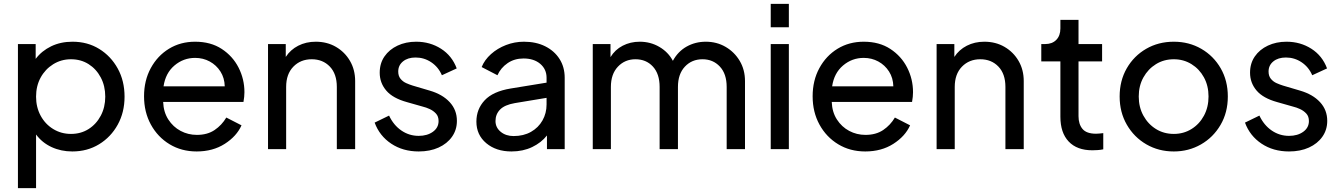

<svg xmlns="http://www.w3.org/2000/svg" viewBox="-20 -765 6879 985"><path d="M72 200H165V-75Q196 -33 244.5 -10.5Q293 12 351 12Q428 12 488.5 -25Q549 -62 584 -125.5Q619 -189 619 -269Q619 -350 584 -413.5Q549 -477 489 -514Q429 -551 352 -551Q291 -551 242.5 -527.5Q194 -504 163 -463V-539H72ZM344 -78Q294 -78 253 -103Q212 -128 188.5 -171.5Q165 -215 165 -269Q165 -324 188.5 -367Q212 -410 253 -435.5Q294 -461 344 -461Q395 -461 434.5 -436Q474 -411 497 -367.5Q520 -324 520 -269Q520 -215 497 -171.5Q474 -128 434.5 -103Q395 -78 344 -78Z M989 12Q1072 12 1133 -27Q1194 -66 1219 -122L1141 -162Q1118 -123 1081 -98Q1044 -73 990 -73Q945 -73 906.5 -93.5Q868 -114 843.5 -152Q819 -190 817 -242H1229Q1234 -269 1234 -292Q1234 -359 1204 -418Q1174 -477 1117.5 -514Q1061 -551 981 -551Q906 -551 847 -515Q788 -479 753.5 -415.5Q719 -352 719 -271Q719 -190 754 -126Q789 -62 850 -25Q911 12 989 12ZM981 -468Q1022 -468 1056 -449.5Q1090 -431 1111 -398Q1132 -365 1133 -322H819Q829 -390 875 -429Q921 -468 981 -468Z M1355 0H1448V-319Q1448 -385 1485 -423Q1522 -461 1579 -461Q1636 -461 1672 -423.5Q1708 -386 1708 -319V0H1802V-349Q1802 -407 1775.5 -452.5Q1749 -498 1703.5 -524.5Q1658 -551 1600 -551Q1550 -551 1510 -530.5Q1470 -510 1446 -473V-539H1355Z M2128 12Q2186 12 2230 -8Q2274 -28 2299 -63.5Q2324 -99 2324 -145Q2324 -201 2287 -241Q2250 -281 2185 -300L2097 -326Q2081 -331 2064 -338.5Q2047 -346 2035 -360.5Q2023 -375 2023 -398Q2023 -430 2047.5 -450Q2072 -470 2112 -470Q2156 -470 2192.5 -445.5Q2229 -421 2247 -379L2323 -414Q2299 -479 2242.5 -515Q2186 -551 2115 -551Q2062 -551 2019.5 -531Q1977 -511 1952.5 -475.5Q1928 -440 1928 -392Q1928 -340 1961.5 -300.5Q1995 -261 2068 -241L2149 -218Q2166 -214 2184.5 -205.5Q2203 -197 2216.5 -182.5Q2230 -168 2230 -144Q2230 -110 2201 -89Q2172 -68 2128 -68Q2079 -68 2039 -95.5Q1999 -123 1976 -172L1902 -136Q1927 -68 1987 -28Q2047 12 2128 12Z M2604 12Q2663 12 2710 -10.5Q2757 -33 2786 -70V0H2877V-366Q2877 -421 2850.5 -462.5Q2824 -504 2777 -527.5Q2730 -551 2668 -551Q2620 -551 2576 -534Q2532 -517 2499 -487.5Q2466 -458 2451 -421L2532 -379Q2549 -417 2584 -441Q2619 -465 2666 -465Q2719 -465 2751.5 -437.5Q2784 -410 2784 -366V-341L2600 -311Q2509 -296 2466.5 -250.5Q2424 -205 2424 -141Q2424 -73 2474.5 -30.5Q2525 12 2604 12ZM2522 -144Q2522 -179 2545.5 -203Q2569 -227 2621 -236L2784 -263V-229Q2784 -184 2763 -147Q2742 -110 2704 -88.5Q2666 -67 2615 -67Q2575 -67 2548.5 -89Q2522 -111 2522 -144Z M3021 0H3114V-319Q3114 -385 3150 -423Q3186 -461 3240 -461Q3295 -461 3329.5 -423.5Q3364 -386 3364 -319V0H3458V-319Q3458 -385 3493.5 -423Q3529 -461 3584 -461Q3638 -461 3673 -423.5Q3708 -386 3708 -319V0H3802V-349Q3802 -407 3775 -452.5Q3748 -498 3702.5 -524.5Q3657 -551 3601 -551Q3547 -551 3502.5 -526Q3458 -501 3432 -453Q3408 -498 3362.5 -524.5Q3317 -551 3262 -551Q3214 -551 3174.5 -530.5Q3135 -510 3112 -472V-539H3021Z M3934 -625H4027V-745H3934ZM3934 0H4027V-539H3934Z M4419 12Q4502 12 4563 -27Q4624 -66 4649 -122L4571 -162Q4548 -123 4511 -98Q4474 -73 4420 -73Q4375 -73 4336.5 -93.5Q4298 -114 4273.5 -152Q4249 -190 4247 -242H4659Q4664 -269 4664 -292Q4664 -359 4634 -418Q4604 -477 4547.5 -514Q4491 -551 4411 -551Q4336 -551 4277 -515Q4218 -479 4183.5 -415.5Q4149 -352 4149 -271Q4149 -190 4184 -126Q4219 -62 4280 -25Q4341 12 4419 12ZM4411 -468Q4452 -468 4486 -449.5Q4520 -431 4541 -398Q4562 -365 4563 -322H4249Q4259 -390 4305 -429Q4351 -468 4411 -468Z M4785 0H4878V-319Q4878 -385 4915 -423Q4952 -461 5009 -461Q5066 -461 5102 -423.5Q5138 -386 5138 -319V0H5232V-349Q5232 -407 5205.5 -452.5Q5179 -498 5133.5 -524.5Q5088 -551 5030 -551Q4980 -551 4940 -530.5Q4900 -510 4876 -473V-539H4785Z M5584 6Q5595 6 5611 5Q5627 4 5640 1V-82Q5631 -81 5621 -80Q5611 -79 5603 -79Q5554 -79 5533.5 -103.5Q5513 -128 5513 -169V-450H5634V-539H5513V-663H5420V-619Q5420 -582 5399 -560.5Q5378 -539 5342 -539H5322V-450H5420V-166Q5420 -84 5462.5 -39Q5505 6 5584 6Z M6002 12Q6078 12 6141 -24Q6204 -60 6241.5 -124Q6279 -188 6279 -270Q6279 -351 6242.5 -414.5Q6206 -478 6143 -514.5Q6080 -551 6002 -551Q5923 -551 5860 -514.5Q5797 -478 5760.5 -414.5Q5724 -351 5724 -270Q5724 -189 5761 -125Q5798 -61 5861 -24.5Q5924 12 6002 12ZM6002 -78Q5951 -78 5910.5 -103Q5870 -128 5846 -171.5Q5822 -215 5822 -270Q5822 -325 5846 -368Q5870 -411 5910.5 -436Q5951 -461 6002 -461Q6052 -461 6092.5 -436Q6133 -411 6156.5 -368Q6180 -325 6180 -270Q6180 -215 6156.5 -171.5Q6133 -128 6092.5 -103Q6052 -78 6002 -78Z M6593 12Q6651 12 6695 -8Q6739 -28 6764 -63.5Q6789 -99 6789 -145Q6789 -201 6752 -241Q6715 -281 6650 -300L6562 -326Q6546 -331 6529 -338.5Q6512 -346 6500 -360.5Q6488 -375 6488 -398Q6488 -430 6512.5 -450Q6537 -470 6577 -470Q6621 -470 6657.5 -445.5Q6694 -421 6712 -379L6788 -414Q6764 -479 6707.5 -515Q6651 -551 6580 -551Q6527 -551 6484.5 -531Q6442 -511 6417.5 -475.5Q6393 -440 6393 -392Q6393 -340 6426.5 -300.5Q6460 -261 6533 -241L6614 -218Q6631 -214 6649.5 -205.5Q6668 -197 6681.5 -182.5Q6695 -168 6695 -144Q6695 -110 6666 -89Q6637 -68 6593 -68Q6544 -68 6504 -95.5Q6464 -123 6441 -172L6367 -136Q6392 -68 6452 -28Q6512 12 6593 12Z"/></svg>

Font: Plus Jakarta Sans Medium
Style: Regular
Weight: 500
Designer: Gumpita Rahayu
Foundry: Tokotype
Version: Version 2.004; ttfautohint (v1.8.3)